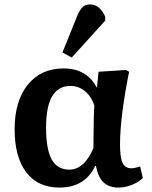

<svg xmlns="http://www.w3.org/2000/svg" viewBox="-20 -833 685 867"><path d="M248 14Q151 14 98.5 -55Q46 -124 46 -249Q46 -377 105.5 -450.5Q165 -524 267 -524Q371 -524 416 -439H418L425 -509L549 -517L563 -509Q543 -410 532.5 -326.5Q522 -243 522 -181Q522 -121 533.5 -97Q545 -73 574 -73Q586 -73 613 -81L625 -29Q604 -9 574 2.5Q544 14 515 14Q473 14 448 -9Q423 -32 413 -84H410Q364 14 248 14ZM293 -67Q360 -67 402 -164Q402 -190 402.5 -225.5Q403 -261 403.5 -295.5Q404 -330 406 -357Q393 -397 364 -421Q335 -445 298 -445Q188 -445 188 -257Q188 -159 213.5 -113Q239 -67 293 -67ZM304 -573 262 -596 329 -762Q341 -790 353.5 -801.5Q366 -813 387 -813Q430 -813 455 -758V-740Z"/></svg>

Font: Literata 12pt SemiBold
Style: Regular
Weight: 600
Designer: Latin by Veronika Burian and Jose Scaglione. Greek by Irene Vlachou. Cyrillic by Vera Evstafieva.
Foundry: TypeTogether
Version: Version 3.002